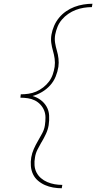

<svg xmlns="http://www.w3.org/2000/svg" viewBox="-20 -853 540 1026"><path d="M310 153Q287 153 264 149Q241 145 220.5 136Q200 127 183 112.5Q166 98 156.5 78Q147 58 145 34.5Q143 11 147 -12Q151 -35 160.5 -56.5Q170 -78 182 -98.5Q194 -119 205.5 -140.5Q217 -162 220 -184Q223 -204 223 -224.5Q223 -245 216 -262.5Q209 -280 196 -294Q183 -308 166 -316.5Q149 -325 129 -328Q109 -331 89 -331L91 -349Q111 -349 132 -352Q153 -355 173 -363.5Q193 -372 211 -386Q229 -400 242 -417.5Q255 -435 262 -455.5Q269 -476 272 -496Q275 -518 272 -539.5Q269 -561 263 -581.5Q257 -602 254 -623.5Q251 -645 255 -668Q259 -691 269 -714.5Q279 -738 295.5 -758Q312 -778 333 -792.5Q354 -807 377.5 -816Q401 -825 426 -829Q451 -833 474 -833L471 -815Q450 -815 428 -811.5Q406 -808 385 -800Q364 -792 345 -779Q326 -766 311 -748.5Q296 -731 287.5 -710Q279 -689 275 -668Q271 -645 274.5 -623.5Q278 -602 284 -582Q290 -562 292.5 -540Q295 -518 292 -496Q288 -470 277.5 -444Q267 -418 248 -397Q229 -376 204.5 -361.5Q180 -347 154 -340Q178 -333 197.5 -318.5Q217 -304 229 -283Q241 -262 242.5 -236Q244 -210 240 -184Q236 -160 225.5 -137.5Q215 -115 202 -93L201 -92Q190 -73 180 -53Q170 -33 167 -12Q163 9 164.5 30Q166 51 175 68.5Q184 86 199 99Q214 112 233 120Q252 128 272 131.5Q292 135 313 135Z"/></svg>

Font: Iosevka Thin Oblique
Style: Regular
Weight: 100
Italic angle: -9°
Monospace: yes
Designer: Belleve Invis
Foundry: Belleve Invis
Version: Version 32.5.0; ttfautohint (v1.8.4)